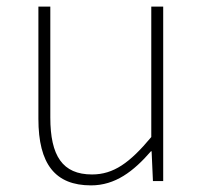

<svg xmlns="http://www.w3.org/2000/svg" viewBox="-20 -547 617 580"><path d="M255 13C328 13 383 -29 436 -90H438L442 0H473V-527H437V-133C372 -55 323 -20 258 -20C169 -20 132 -76 132 -192V-527H96V-188C96 -51 147 13 255 13Z"/></svg>

Font: Source Han Sans JP ExtraLight
Style: Regular
Weight: 250
Designer: Ryoko NISHIZUKA 西塚涼子 (kana, bopomofo & ideographs); Paul D. Hunt (Latin, Greek & Cyrillic); Sandoll Communications 산돌커뮤니
Foundry: Adobe
Version: Version 2.001;hotconv 1.0.107;makeotfexe 2.5.65593